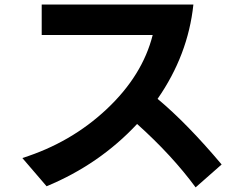

<svg xmlns="http://www.w3.org/2000/svg" viewBox="-20 -767 1040 843"><path d="M78.1 -73.2Q292 -140.6 448.7 -288.1Q605.5 -435.5 650.4 -613.3H163.1V-747.1H829.1Q805.7 -525.4 671.9 -333Q801.8 -224.6 953.1 -44.9L838.9 55.7Q735.4 -85 582 -222.7Q416 -44.9 184.6 50.8Z"/></svg>

Font: GenEi M Gothic v2 Bold
Style: Regular
Weight: 700
Version: Version 2.0